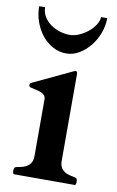

<svg xmlns="http://www.w3.org/2000/svg" viewBox="-81 -742 481 788"><g transform="rotate(10 159.0 -348.5)"><path d="M34.2 0Q31.2 -1 30.3 -6.6Q29.3 -12.2 29.3 -15.1Q29.3 -17.6 30.8 -22.7Q32.2 -27.8 34.2 -28.8Q40.5 -31.7 52.2 -33.4Q64 -35.2 75.7 -40.3Q87.4 -45.4 96.2 -56.4Q105 -67.4 105 -88.9V-323.7Q105 -335.4 98.6 -342Q92.3 -348.6 82.5 -352.1Q72.8 -355.5 61.5 -357.7Q50.3 -359.9 40 -362.8Q37.1 -363.8 35.4 -365.5Q33.7 -367.2 33.7 -372.6Q33.7 -375 35.2 -377.4Q36.6 -379.9 41 -382.3L202.6 -458.5Q204.6 -459.5 206.8 -460.4Q209 -461.4 210 -461.4Q218.3 -461.4 218.3 -449.7V-88.9Q218.3 -67.4 227.1 -56.4Q235.8 -45.4 247.6 -40.3Q259.3 -35.2 271 -33.4Q282.7 -31.7 289.1 -28.8Q291 -27.8 292.5 -22.7Q293.9 -17.6 293.9 -15.1Q293.9 -12.2 293 -6.6Q292 -1 289.1 0H34.2ZM159.7 -525.4Q129.4 -525.4 103.3 -539.8Q77.1 -554.2 58.1 -577.9Q39.1 -601.6 28.1 -632.6Q17.1 -663.6 17.1 -697.3H42Q42 -675.3 52.7 -658Q63.5 -640.6 80.3 -628.4Q97.2 -616.2 118.2 -609.6Q139.2 -603 159.7 -603Q180.2 -603 200.7 -612.3Q221.2 -621.6 237.8 -635.5Q254.4 -649.4 264.6 -666Q274.9 -682.6 274.9 -697.3H300.8Q300.8 -666.5 289.6 -635.7Q278.3 -605 258.8 -580.6Q239.3 -556.2 213.6 -540.8Q188 -525.4 159.7 -525.4Z"/></g></svg>

Font: Cardo
Style: Bold
Weight: 700
Designer: David J. Perry
Foundry: David J. Perry
Version: Version 1.0011